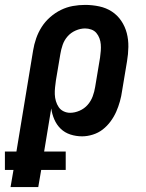

<svg xmlns="http://www.w3.org/2000/svg" viewBox="-76 -548 596 783"><path d="M-33 215 -21 145H-56V70H-9L59 -342Q63 -367 71.5 -391.5Q80 -416 94 -438Q108 -460 128.5 -478Q149 -496 172.5 -507.5Q196 -519 221 -523.5Q246 -528 271 -528Q300 -528 328.5 -522Q357 -516 380 -501Q403 -486 418.5 -463Q434 -440 441 -413Q448 -386 447.5 -356.5Q447 -327 442 -298L422 -178Q419 -156 413 -134.5Q407 -113 398 -92.5Q389 -72 375 -53Q361 -34 343 -20Q325 -6 302.5 1Q280 8 259 8Q234 8 211 0.5Q188 -7 171.5 -23Q155 -39 145.5 -61Q136 -83 133 -106L104 70H192V145H92L80 215ZM210 -88Q229 -88 248.5 -96.5Q268 -105 281.5 -120.5Q295 -136 302 -155Q309 -174 312 -193L332 -313Q334 -327 335 -340.5Q336 -354 335 -367Q334 -380 329.5 -392Q325 -404 317 -413.5Q309 -423 296.5 -427.5Q284 -432 271 -432Q252 -432 232.5 -423.5Q213 -415 199.5 -399.5Q186 -384 179.5 -365Q173 -346 170 -327L152 -220Q150 -206 148.5 -191.5Q147 -177 147.5 -163Q148 -149 152 -135.5Q156 -122 163.5 -111Q171 -100 183.5 -94Q196 -88 210 -88Z"/></svg>

Font: Iosevka Term Curly Oblique
Style: Bold
Weight: 700
Italic angle: -9°
Designer: Belleve Invis
Foundry: Belleve Invis
Version: Version 32.3.0